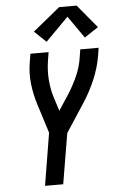

<svg xmlns="http://www.w3.org/2000/svg" viewBox="-63 -1020 638 1062"><g transform="rotate(-5 255.5 -489.0)"><path d="M143 0 191 -291 140 -452Q122 -508 115 -568.5Q108 -629 119 -691L126 -735H227L220 -691Q211 -636 215 -582Q219 -528 235 -479L258 -407L312 -489Q343 -537 365.5 -587.5Q388 -638 396 -691L403 -735H505L498 -691Q487 -626 460.5 -563Q434 -500 396 -441L291 -280L244 0ZM221 -793 156 -855 307 -978H404L511 -849L434 -798L348 -921Z"/></g></svg>

Font: Iosevka Curly Semibold Oblique
Style: Regular
Weight: 600
Italic angle: -9°
Monospace: yes
Designer: Belleve Invis
Foundry: Belleve Invis
Version: Version 11.1.0; ttfautohint (v1.8.3)